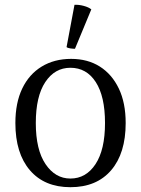

<svg xmlns="http://www.w3.org/2000/svg" viewBox="-20 -766 587 799"><path d="M273 13Q165 13 104.5 -57.5Q44 -128 44 -254Q44 -338 72.5 -397.5Q101 -457 153.5 -489Q206 -521 276 -521Q345 -521 395.5 -489Q446 -457 474.5 -397.5Q503 -338 503 -254Q503 -128 442.5 -57.5Q382 13 273 13ZM273 -23Q338 -23 377.5 -83Q417 -143 417 -254Q417 -365 378.5 -424.5Q340 -484 273 -484Q208 -484 168.5 -424.5Q129 -365 129 -254Q129 -143 169.5 -83Q210 -23 273 -23ZM292 -563Q284 -563 273 -564.5Q262 -566 257 -570L290 -746Q308 -747 328.5 -741.5Q349 -736 360 -727Z"/></svg>

Font: Arima
Style: Regular
Weight: 400
Designer: Joana Correia and Natanael Gama
Foundry: NDISCOVER
Version: Version 1.101;gftools[0.9.23]